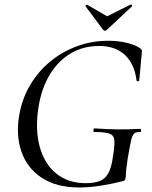

<svg xmlns="http://www.w3.org/2000/svg" viewBox="-20 -816 671 848"><path d="M330 12Q229 12 164 -31Q99 -74 74 -148Q49 -222 66 -313Q79 -384 115 -443.5Q151 -503 204 -546Q257 -589 322 -612.5Q387 -636 459 -636Q501 -636 539.5 -627Q578 -618 600 -602Q607 -596 607 -592Q607 -588 606 -579L595 -461Q594 -457 589 -457Q584 -457 583 -461Q574 -534 531.5 -573.5Q489 -613 418 -613Q348 -613 293 -580.5Q238 -548 201.5 -489Q165 -430 151 -349Q134 -247 155 -169.5Q176 -92 228.5 -49.5Q281 -7 358 -7Q396 -7 420.5 -16.5Q445 -26 459 -52Q473 -78 479 -126Q487 -174 485 -196.5Q483 -219 463 -226Q443 -233 397 -233Q392 -233 392.5 -241Q393 -249 397 -249Q453 -245 500 -244.5Q547 -244 599 -247Q603 -247 603.5 -240Q604 -233 599 -233Q582 -234 573 -226.5Q564 -219 558.5 -194Q553 -169 544 -116Q539 -83 537.5 -67Q536 -51 536 -43.5Q536 -36 534 -28Q533 -22 531 -20Q529 -18 523 -16Q476 -4 425.5 4Q375 12 330 12ZM435 -685 358 -788Q357 -790 360 -793.5Q363 -797 365 -795L453 -744L557 -796Q560 -797 562.5 -793.5Q565 -790 563 -788L453 -685Q443 -675 435 -685Z"/></svg>

Font: Cormorant Garamond Light Medium
Style: Italic
Weight: 500
Italic angle: -10°
Version: Version 4.001